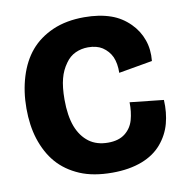

<svg xmlns="http://www.w3.org/2000/svg" viewBox="-78 -748 804 836"><g transform="rotate(-10 324.0 -330.0)"><path d="M353 14Q269 14 210 -11Q149 -37 110 -82Q72 -126 51 -191Q32 -251 32 -326Q32 -401 52 -466Q72 -531 110 -576Q148 -621 209 -648Q269 -674 348 -674Q415 -674 466 -656Q512 -640 548 -604Q581 -571 596 -528Q611 -486 606 -435L457 -409Q458 -450 445 -480Q432 -508 405 -526Q380 -542 342 -542Q312 -542 286 -530Q260 -518 242 -492Q221 -463 212 -428Q202 -391 202 -335Q202 -264 220 -216Q238 -169 273 -143Q307 -118 357 -118Q404 -118 432 -140Q460 -162 470 -197Q480 -233 479 -275L628 -259Q631 -203 618 -155Q605 -107 572 -68Q539 -29 485 -8Q428 14 353 14Z"/></g></svg>

Font: Bricolage Grotesque 36pt ExtraBold
Style: Regular
Weight: 800
Designer: Mathieu Triay
Foundry: Atelier Triay
Version: Version 1.000;gftools[0.9.30]